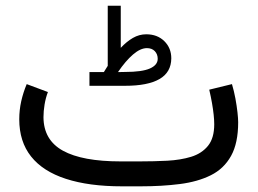

<svg xmlns="http://www.w3.org/2000/svg" viewBox="-20 -657 908 677"><path d="M420.9 -403.3 396 -402.8Q422.9 -442.4 449 -464.8Q475.1 -487.3 498 -487.3Q515.6 -487.3 525.9 -476.6Q536.1 -465.8 536.1 -449.7Q536.1 -427.7 508.5 -415.5Q481 -403.3 420.9 -403.3ZM346.2 -402.8H295.4V-354.5H421.4Q501 -354.5 542.2 -378.2Q583.5 -401.9 584 -451.2Q584 -487.8 559.3 -512Q534.7 -536.1 495.6 -536.1Q470.7 -536.1 448.5 -523.2Q426.3 -510.3 405.8 -488.3V-636.7H359.9V-424.8Q356.9 -420.4 353.5 -414.6Q350.1 -408.7 346.2 -402.8ZM476.1 0Q551.3 0 614.3 -8.1Q677.2 -16.1 723.4 -39.1Q769.5 -62 794.7 -107.2Q819.8 -152.3 819.8 -226.1Q819.8 -238.3 817.4 -260.7Q814.9 -283.2 810.1 -309.6Q805.2 -335.9 797.9 -360.4L717.8 -340.8Q723.6 -315.9 727.5 -293.7Q731.4 -271.5 733.4 -252.4Q735.4 -233.4 735.4 -218.8Q735.4 -169.9 713.4 -142.8Q691.4 -115.7 654.1 -104.2Q616.7 -92.8 569.8 -90.3Q522.9 -87.9 472.7 -87.9H405.3Q270.5 -87.9 202.1 -125.5Q133.8 -163.1 133.3 -243.7Q133.3 -265.1 137.2 -288.6Q141.1 -312 148.9 -332.5L74.2 -360.4Q62 -331.5 54.9 -300.3Q47.9 -269 47.9 -236.3Q47.9 -157.7 89.6 -105.2Q131.3 -52.7 212.4 -26.4Q293.5 0 410.2 0Z"/></svg>

Font: Vazir Variable Regular
Style: Regular
Weight: 400
Designer: Saber Rastikerdar
Foundry: Saber Rastikerdar
Version: Version 30.1.0